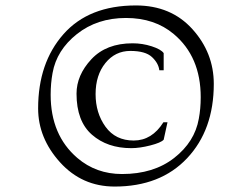

<svg xmlns="http://www.w3.org/2000/svg" viewBox="-20 -686 885 705"><path d="M479 -666Q608 -666 686.5 -579Q765 -492 765 -378Q765 -209 667 -105Q569 -1 401 -1Q281 -1 200.5 -90Q120 -179 120 -288Q120 -455 213 -560.5Q306 -666 479 -666ZM618 -561Q548 -620 442.5 -620Q337 -620 262.5 -561Q188 -502 173 -418Q166 -380 166 -338Q166 -190 264 -106Q333 -47 428 -47Q544 -47 619.5 -106Q695 -165 710 -250Q717 -287 717 -329Q717 -478 618 -561ZM467 -527Q503 -527 537 -516Q571 -505 581 -491V-428H565Q562 -454 538 -476.5Q514 -499 458.5 -499Q403 -499 367 -454.5Q331 -410 331 -340.5Q331 -271 367.5 -220.5Q404 -170 471 -170Q538 -170 580 -237H595L581 -173Q571 -162 532 -152Q493 -142 462 -142Q374 -142 317.5 -191.5Q261 -241 261 -342Q261 -410 315.5 -468.5Q370 -527 467 -527Z"/></svg>

Font: Felipa
Style: Regular
Weight: 400
Designer: Javier Alcaraz
Foundry: Fontstage
Version: Version 1.001